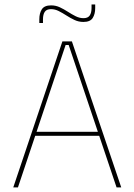

<svg xmlns="http://www.w3.org/2000/svg" viewBox="-20 -820 588 840"><path d="M58.5 0H38L253 -639H294.5L510.5 0H490L280.5 -623H267ZM421 -226H127V-243.5H421ZM345 -724Q324.5 -724 306.2 -732.5Q288 -741 271 -752Q254 -763 237.2 -771.5Q220.5 -780 203 -780Q184 -780 176 -768.5Q168 -757 168 -735V-719.5H152V-735.5Q152 -762 163 -779.2Q174 -796.5 203.5 -796.5Q224 -796.5 242 -788Q260 -779.5 277 -768.5Q294 -757.5 311 -749Q328 -740.5 345.5 -740.5Q364.5 -740.5 372.5 -752.2Q380.5 -764 380.5 -785.5V-800.5H396.5V-784.5Q396.5 -758.5 385.5 -741.2Q374.5 -724 345 -724Z"/></svg>

Font: Anek Devanagari Thin
Style: Regular
Weight: 250
Designer: Kailash Malviya (Devanagari) & Yesha Goshar (Latin)
Foundry: Ek Type
Version: Version 1.003